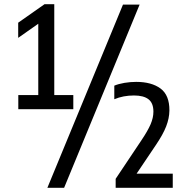

<svg xmlns="http://www.w3.org/2000/svg" viewBox="-20 -830 894 918"><path d="M67.5 -308V-375.5H163V-716.5L67 -649V-721.5L193 -810H239.5V-375.5H330.5V-308ZM206.5 68 568 -808H647.5L286.5 68ZM533 68V25L656 -159Q686 -203.5 699.8 -235.2Q713.5 -267 713.5 -296Q713.5 -337 690.2 -355.2Q667 -373.5 620.5 -373.5Q569 -373.5 526.5 -355.5V-420.5Q547 -429 575 -433.8Q603 -438.5 631 -438.5Q704.5 -438.5 747.5 -406.8Q790.5 -375 790 -301.5Q789.5 -264.5 774.5 -225.8Q759.5 -187 724.5 -135.5L633 0.5H806V68Z"/></svg>

Font: Encode Sans Condensed Medium
Style: Regular
Weight: 500
Width: 3
Designer: Multiple Designers
Foundry: Impallari Type
Version: Version 3.000; ttfautohint (v1.8.3) -l 8 -r 50 -G 200 -x 14 